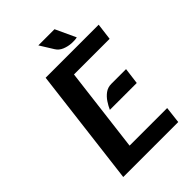

<svg xmlns="http://www.w3.org/2000/svg" viewBox="-254 -1003 1116 1116"><g transform="rotate(-45 304.0 -445.0)"><path d="M83 0 172 -727H608L595 -624H302L238 -103H547L535 0ZM304 -331Q313.5 -353 329 -376.5Q344.5 -400 366.2 -416Q388 -432 417 -432H538L525 -331ZM466 -765Q448.5 -760.5 420.8 -762Q393 -763.5 366.5 -774.2Q340 -785 326 -808L275 -890H408Z"/></g></svg>

Font: Expletus Sans
Style: Italic
Weight: 400
Italic angle: -7°
Designer: Jasper de Waard
Foundry: Designtown
Version: Version 7.500